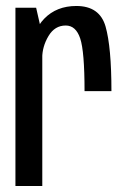

<svg xmlns="http://www.w3.org/2000/svg" viewBox="-20 -622 428 642"><path d="M262.7 -317.2H352.6Q352.6 -464.5 333 -533.3Q313.3 -602 235.3 -602Q169.2 -602 128 -559.6Q86.8 -517.2 86.8 -447.6L121.2 -428.1Q121.2 -466.5 142.2 -501.6Q163.1 -536.7 199.8 -536.7Q233.8 -536.7 248.2 -493.3Q262.7 -450 262.7 -317.2ZM31.6 0H121.4V-505.8L100.8 -596.2H31.6Z"/></svg>

Font: Anybody Thin Condensed
Style: Regular
Weight: 100
Width: 3
Version: Version 1.113;gftools[0.9.25]